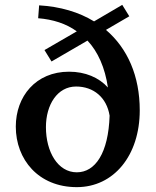

<svg xmlns="http://www.w3.org/2000/svg" viewBox="-20 -755 640 790"><path d="M163 -549 192 -502 340 -588C383 -542 412 -477 424 -395C387 -436 331 -460 264 -460C127 -460 45 -358 45 -234C45 -99 138 15 296 15C448 15 555 -115 555 -301C555 -442 505 -556 416 -632L512 -688L483 -735L367 -667C305 -705 228 -728 141 -733L137 -680C198 -675 252 -658 296 -626ZM169 -232C169 -324 216 -399 293 -399C365 -399 419 -354 431 -279C426 -125 372 -46 296 -46C218 -46 169 -130 169 -232Z"/></svg>

Font: LT Superior Serif Semibold
Style: Regular
Weight: 600
Designer: Daniel Lyons
Foundry: LyonsType
Version: Version 2.120;FEAKit 1.0